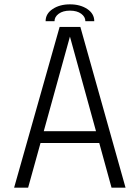

<svg xmlns="http://www.w3.org/2000/svg" viewBox="-20 -864 643 884"><path d="M45 0 254.5 -740H350L558 0H493.5L437 -205.5H166.5L109.5 0ZM181.5 -260H422L302 -695.5ZM190 -766.5Q190 -801 222.5 -822.5Q255 -844 302 -844Q349.5 -844 381.8 -822.5Q414 -801 414 -766.5H373Q373 -786.5 353.8 -800.8Q334.5 -815 302 -815Q270 -815 250.5 -800.8Q231 -786.5 231 -766.5Z"/></svg>

Font: Epilogue Light
Style: Regular
Weight: 300
Designer: Tyler Finck
Foundry: Etcetera Type Co
Version: Version 2.111; ttfautohint (v1.8.3)